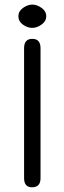

<svg xmlns="http://www.w3.org/2000/svg" viewBox="-20 -794 275 821"><path d="M153.3 -32.2Q153.3 6.8 117.2 6.8Q83 6.8 83 -32.2V-587.9Q83 -627.9 118.2 -627.9Q153.3 -627.9 153.3 -587.9ZM118.2 -674.8Q96.7 -674.8 77.6 -689Q58.6 -703.1 58.6 -724.6Q58.6 -746.1 78.6 -760.3Q98.6 -774.4 118.2 -774.4Q137.7 -774.4 157.7 -760.3Q177.7 -746.1 177.7 -724.6Q177.7 -703.1 157.7 -689Q137.7 -674.8 118.2 -674.8Z"/></svg>

Font: Jura
Style: DemiBold
Weight: 600
Version: Version 2.4